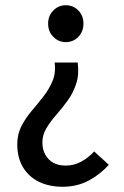

<svg xmlns="http://www.w3.org/2000/svg" viewBox="-20 -521 475 734"><path d="M219 193Q168 193 129 174Q90 155 68 118.5Q46 82 46 31Q46 -8 62 -39Q78 -70 101 -97Q124 -124 145.5 -151.5Q167 -179 180.5 -210.5Q194 -242 189 -282H277Q283 -237 271.5 -201.5Q260 -166 239 -137Q218 -108 195.5 -82.5Q173 -57 157.5 -31Q142 -5 142 24Q142 49 152.5 69Q163 89 182.5 100.5Q202 112 231 112Q263 112 290.5 97Q318 82 340 58L396 109Q364 145 319.5 169Q275 193 219 193ZM231 -360Q204 -360 184 -380Q164 -400 164 -431Q164 -461 184 -481Q204 -501 231 -501Q260 -501 279.5 -481Q299 -461 299 -431Q299 -400 279.5 -380Q260 -360 231 -360Z"/></svg>

Font: Source Sans 3 ExtraLight Medium
Style: Regular
Weight: 500
Version: Version 3.052;hotconv 1.1.0;makeotfexe 2.6.0